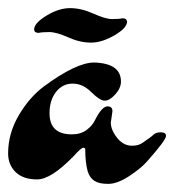

<svg xmlns="http://www.w3.org/2000/svg" viewBox="-20 -402 429 473"><path d="M257 -128 253 -100Q253 -82 268.5 -62.5Q284 -43 305 -43Q321 -43 331 -50Q353 -65 358.5 -70.5Q364 -76 376.5 -76Q389 -76 389 -67Q389 -57 342 -4Q327 13 298 32Q269 51 246.5 51Q224 51 212.5 43.5Q201 36 196 20Q190 -2 190 -34Q190 -38 185 -38Q180 -38 162 -18Q106 40 71.5 40Q37 40 18.5 22Q0 4 0 -24Q0 -73 26 -117.5Q52 -162 88 -189Q168 -248 212 -248Q278 -246 278 -201Q278 -185 264 -169.5Q250 -154 238 -154Q226 -154 205 -175Q184 -196 159 -196Q134 -196 118 -175.5Q102 -155 102 -123Q102 -71 157 -71Q179 -71 193.5 -82Q208 -93 214 -106Q231 -140 245 -140Q257 -140 257 -128ZM282 -357Q292 -357 293 -349Q293 -333 262 -315Q231 -297 204 -297Q177 -297 148 -310Q119 -323 101.5 -323Q84 -323 75 -321Q65 -321 64 -329Q64 -345 94.5 -363.5Q125 -382 152.5 -382Q180 -382 210 -368.5Q240 -355 256.5 -355Q273 -355 282 -357Z"/></svg>

Font: Dr Sugiyama
Style: Regular
Weight: 400
Designer: Alejandro Paul
Foundry: Alejandro Paul
Version: Version 1.000